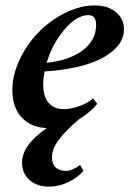

<svg xmlns="http://www.w3.org/2000/svg" viewBox="-20 -465 481 714"><path d="M160.6 229Q117.7 229 89.8 204.3Q62 179.7 62 139.2Q62 75.2 153.8 11.2Q95.7 9.3 60.8 -28.1Q25.9 -65.4 25.9 -130.4Q25.9 -186 53.2 -243.7Q80.6 -301.3 123.3 -345Q166 -388.7 221.9 -416.7Q277.8 -444.8 331.5 -444.8Q381.8 -444.8 411.4 -419.7Q440.9 -394.5 440.9 -356.4Q440.9 -311.5 401.4 -277.1Q361.8 -242.7 296.1 -223.6Q230.5 -204.6 145.5 -199.2Q140.6 -172.4 140.6 -152.3Q140.6 -105.5 160.9 -82.3Q181.2 -59.1 217.3 -59.1Q241.2 -59.1 272.2 -69.3Q303.2 -79.6 326.2 -99.1L341.8 -78.6Q313.5 -45.4 274.4 -22Q222.7 22 198 55.7Q173.3 89.4 173.3 120.1Q173.3 144.5 187 157.5Q200.7 170.4 226.1 170.4Q248 170.4 277.8 148.9L290.5 169.9Q268.1 196.3 233.4 212.6Q198.7 229 160.6 229ZM308.6 -408.7Q265.1 -408.7 220 -355.5Q174.8 -302.2 153.3 -231.4Q239.3 -240.7 288.3 -278.3Q337.4 -315.9 337.4 -372.1Q337.4 -408.7 308.6 -408.7Z"/></svg>

Font: Elstob
Style: Bold Italic
Weight: 700
Italic angle: -20°
Designer: Peter S. Baker
Version: Version 1.015